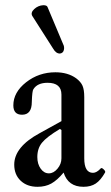

<svg xmlns="http://www.w3.org/2000/svg" viewBox="-20 -700 421 731"><path d="M208 -496.1Q192.9 -496.1 182.1 -515.1L103 -639.2Q95.7 -651.9 110.4 -665.5Q125 -679.2 145 -680.2Q158.7 -680.2 161.1 -672.9L220.2 -532.2Q226.1 -521.5 223.1 -509.5Q220.2 -497.6 208 -496.1ZM123 11.2Q83 11.2 58.6 -12Q34.2 -35.2 34.2 -73.2Q34.2 -140.6 130.9 -192.9L213.9 -238.8V-339.8Q213.9 -384.8 161.1 -384.8Q122.1 -384.8 106.9 -359.9Q102.5 -354 101.1 -312Q101.1 -263.2 64 -263.2Q30.8 -263.2 30.8 -298.8Q30.8 -348.6 79.3 -386.7Q127.9 -424.8 190.9 -424.8Q238.3 -424.8 270 -401.9Q287.6 -388.7 294.2 -373.5Q300.8 -358.4 300.8 -330.1V-97.2Q300.8 -42 334 -42Q348.1 -42 363.8 -59.1Q367.2 -62.5 375 -54.9Q382.8 -47.4 379.9 -43Q363.3 -13.7 344.5 -1.2Q325.7 11.2 297.9 11.2Q239.3 11.2 222.2 -43Q197.8 -13.7 175.3 -1.2Q152.8 11.2 123 11.2ZM166 -40Q184.1 -40 199 -57.9Q213.9 -75.7 213.9 -97.2V-205.1L208 -209Q157.7 -178.7 139.9 -156.7Q122.1 -134.8 122.1 -102.1Q122.1 -75.7 134.8 -57.9Q147.5 -40 166 -40Z"/></svg>

Font: Junicode SmCond Medium
Style: Regular
Weight: 500
Width: 4
Designer: Peter S. Baker
Version: Version 2.206